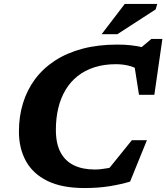

<svg xmlns="http://www.w3.org/2000/svg" viewBox="-20 -936 840 969"><path d="M593 -105 496.5 -44 645.5 -228.5H721.5L636.5 -19.5Q590 -5.5 533 3.8Q476 13 406 13Q292.5 13 219.2 -23Q146 -59 110.8 -123.2Q75.5 -187.5 75.5 -272Q75.5 -348 95.8 -414.5Q116 -481 156.2 -535.5Q196.5 -590 256.2 -629.2Q316 -668.5 395.2 -689.8Q474.5 -711 572.5 -711Q609 -711 640.8 -707.5Q672.5 -704 701.5 -697Q730.5 -690 757.5 -679.5L667 -675L744 -739.5H799.5L759 -457.5H681.5L651 -651.5L693 -575Q667 -594 635 -603Q603 -612 564.5 -612Q505 -612 456.8 -596.5Q408.5 -581 372 -552.2Q335.5 -523.5 311 -482.5Q286.5 -441.5 274.2 -390.8Q262 -340 262 -280Q262 -212 285.2 -167.8Q308.5 -123.5 352.5 -102Q396.5 -80.5 458.5 -80.5Q486.5 -80.5 522 -87Q557.5 -93.5 593 -105ZM493 -763.5 609.5 -916H773.5L765.5 -888.5L572.5 -763.5Z"/></svg>

Font: Newsreader 9pt
Style: Bold Italic
Weight: 700
Italic angle: -17°
Designer: Hugues Gentile
Foundry: Production Type
Version: Version 1.003